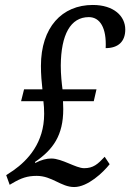

<svg xmlns="http://www.w3.org/2000/svg" viewBox="-20 -744 525 774"><path d="M279 10C334 10 396 -49 422 -82L402 -112C374 -82 356 -66 319 -66C286 -66 230 -105 187 -105C168 -105 147 -100 122 -87L121 -91C194 -141 235 -198 235 -304C235 -314 234 -327 234 -336H358L369 -384H232C229 -407 225 -442 225 -480C226 -604 264 -675 338 -675C383 -675 410 -632 406 -550C456 -550 485 -576 485 -625C485 -679 439 -724 354 -724C230 -724 145 -634 145 -478C145 -445 148 -409 151 -384H77L65 -336H155C157 -321 158 -302 158 -285C158 -168 92 -98 34 -57L5 -38L19 1L31 -6C65 -26 90 -35 128 -35C190 -35 226 10 279 10Z"/></svg>

Font: Noto Serif ExtraCondensed
Style: Italic
Weight: 400
Width: 2
Italic angle: -12°
Designer: Monotype Design Team
Foundry: Monotype Imaging Inc.
Version: Version 2.014